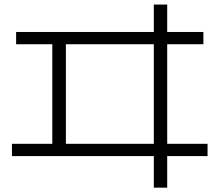

<svg xmlns="http://www.w3.org/2000/svg" viewBox="-20 -782 978 855"><path d="M665 -86.9H33.2V-141.6H212.9V-585H51.8V-639.6H665V-761.7H724.6V-639.6H885.7V-585H724.6V-141.6H904.3V-86.9H724.6V53.7H665ZM665 -141.6V-585H273.4V-141.6Z"/></svg>

Font: Pretendard Light
Style: Regular
Weight: 300
Designer: Base glyphs from Inter by Rasmus Andersson; Hangeul glyphs from Noto Sans CJK(Source Han Sans) by Jang Soo-young and Kan
Foundry: Kil Hyung-jin
Version: Version 1.309